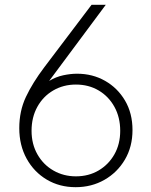

<svg xmlns="http://www.w3.org/2000/svg" viewBox="-20 -765 627 797"><path d="M294 12Q360 12 413.5 -18.5Q467 -49 498.5 -102.5Q530 -156 530 -225Q530 -295 499 -347.5Q468 -400 416 -429.5Q364 -459 300 -459Q273 -459 242.5 -452.5Q212 -446 184 -429L419 -745H360L164 -486Q115 -421 87.5 -362.5Q60 -304 60 -233Q60 -162 90.5 -106.5Q121 -51 174 -19.5Q227 12 294 12ZM295 -33Q244 -33 202 -57Q160 -81 135.5 -124Q111 -167 111 -222Q111 -278 135 -321.5Q159 -365 201 -389.5Q243 -414 295 -414Q348 -414 389.5 -389.5Q431 -365 455 -321.5Q479 -278 479 -222Q479 -167 455 -124.5Q431 -82 389.5 -57.5Q348 -33 295 -33Z"/></svg>

Font: Plus Jakarta Sans ExtraLight
Style: Regular
Weight: 200
Designer: Gumpita Rahayu
Foundry: Tokotype
Version: Version 2.004; ttfautohint (v1.8.3)